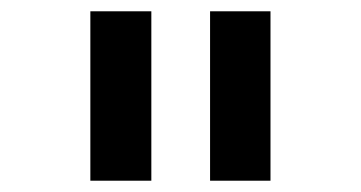

<svg xmlns="http://www.w3.org/2000/svg" viewBox="-20 -850 640 340"><path d="M352 -530V-830H459V-530ZM140 -530V-830H248V-530Z"/></svg>

Font: Tiny SemiBold
Style: Regular
Weight: 600
Designer: Philipp Nurullin, Konstantin Bulenkov
Foundry: JetBrains
Version: Version 2.251; ttfautohint (v1.8.4.7-5d5b)